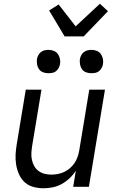

<svg xmlns="http://www.w3.org/2000/svg" viewBox="-20 -1000 640 1028"><path d="M212 8Q184 8 157.5 0.5Q131 -7 112 -24.5Q93 -42 82 -66.5Q71 -91 66.5 -118Q62 -145 63.5 -173Q65 -201 70 -230L118 -520H202L152 -218Q149 -199 148 -180Q147 -161 151 -143.5Q155 -126 163.5 -110.5Q172 -95 186.5 -84.5Q201 -74 218.5 -69.5Q236 -65 255 -65Q272 -65 290 -68.5Q308 -72 324 -79.5Q340 -87 354.5 -99.5Q369 -112 379 -127Q389 -142 395 -159Q401 -176 404 -193L458 -520H542L456 0H372L386 -86Q372 -64 352.5 -45.5Q333 -27 310 -14.5Q287 -2 262 3Q237 8 212 8ZM469 -608Q454 -608 440.5 -613Q427 -618 419 -629.5Q411 -641 408.5 -655.5Q406 -670 408 -685Q410 -695 415.5 -705Q421 -715 429.5 -721.5Q438 -728 448.5 -730.5Q459 -733 470 -733Q485 -733 498.5 -727.5Q512 -722 520 -710.5Q528 -699 531 -684.5Q534 -670 531 -655Q529 -645 523.5 -635Q518 -625 509.5 -618.5Q501 -612 490.5 -610Q480 -608 469 -608ZM239 -608Q224 -608 210.5 -613Q197 -618 189 -629.5Q181 -641 178.5 -655.5Q176 -670 178 -685Q180 -695 185.5 -705Q191 -715 199.5 -721.5Q208 -728 218.5 -730.5Q229 -733 240 -733Q255 -733 268.5 -727.5Q282 -722 290 -710.5Q298 -699 301 -684.5Q304 -670 301 -655Q299 -645 293.5 -635Q288 -625 279.5 -618.5Q271 -612 260.5 -610Q250 -608 239 -608ZM326 -805 243 -944 294 -976 385 -859 515 -980 558 -940 428 -805Z"/></svg>

Font: Iosevka Custom Oblique
Style: Regular
Weight: 400
Italic angle: -9°
Designer: Belleve Invis
Foundry: Belleve Invis
Version: Version 27.0.1